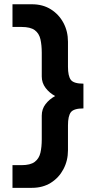

<svg xmlns="http://www.w3.org/2000/svg" viewBox="-20 -694 493 909"><path d="M130.9 195.3H39.1V87.9H82Q124 87.9 144.5 72.3Q165 56.6 171.4 29.3Q177.7 2 177.7 -34.2V-146.5Q177.7 -177.7 195.8 -201.2Q213.9 -224.6 241.2 -239.3Q213.9 -253.9 195.8 -277.8Q177.7 -301.8 177.7 -332V-444.3Q177.7 -480.5 171.4 -508.3Q165 -536.1 144.5 -551.3Q124 -566.4 82 -566.4H39.1V-673.8H130.9Q182.6 -673.8 220.7 -649.9Q258.8 -626 280.3 -585.9Q301.8 -545.9 301.8 -496.1V-377.9Q301.8 -334 315.4 -315.9Q329.1 -297.9 375 -297.9V-180.7Q329.1 -180.7 315.4 -162.6Q301.8 -144.5 301.8 -100.6V17.6Q301.8 66.4 280.3 106.9Q258.8 147.5 220.7 171.4Q182.6 195.3 130.9 195.3Z"/></svg>

Font: Sen
Style: Bold
Weight: 700
Designer: Kosal Sen, Philatype
Foundry: Philatype
Version: Version 2.000;gftools[0.9.31]